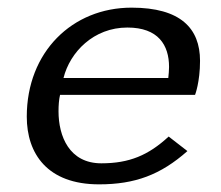

<svg xmlns="http://www.w3.org/2000/svg" viewBox="-20 -474 577 502"><path d="M50 -169C50 -72 104 8 239 8C333 8 400 -17 470 -79L421 -117C368 -68 318 -47 245 -47C161 -47 133 -118 133 -183C133 -198 134 -213 137 -226H490C490 -226 503 -259 503 -315C503 -400 452 -454 324 -454C169 -454 50 -338 50 -169ZM146 -270C163 -338 225 -402 313 -402C394 -402 422 -356 422 -299C422 -290 421 -280 420 -270Z"/></svg>

Font: KpSans
Style: Italic
Weight: 400
Italic angle: -11°
Version: Version 0.66